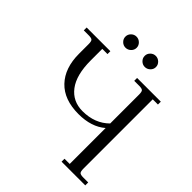

<svg xmlns="http://www.w3.org/2000/svg" viewBox="-233 -1040 1197 1197"><g transform="rotate(45 365.5 -441.0)"><path d="M22 -676.8V-702.1H231V-676.8H185.1V-575.2Q185.1 -446.8 235.4 -380.9Q285.6 -314.9 372.1 -314.9Q481 -314.9 548.8 -382.8V-637.2Q548.8 -662.1 541.7 -669.4Q534.7 -676.8 509.8 -676.8H466.8V-702.1H675.8V-676.8H629.9V-65.9Q629.9 -41 637 -33.4Q644 -25.9 668.9 -25.9H711.9V0H502.9V-25.9H548.8V-342.8Q481.4 -284.2 367.2 -284.2Q240.2 -284.2 172.1 -355.5Q104 -426.8 104 -553.2V-637.2Q104 -662.1 96.9 -669.4Q89.8 -676.8 64.9 -676.8ZM247.6 -798.6Q232.9 -813 232.9 -833Q232.9 -853 247.6 -867.4Q262.2 -881.8 282.2 -881.8Q302.2 -881.8 317.1 -867.4Q332 -853 332 -833Q332 -813 317.1 -798.6Q302.2 -784.2 282.2 -784.2Q262.2 -784.2 247.6 -798.6ZM417.5 -798.6Q402.8 -813 402.8 -833Q402.8 -853 417.5 -867.4Q432.1 -881.8 452.1 -881.8Q472.2 -881.8 487.1 -867.4Q502 -853 502 -833Q502 -813 487.1 -798.6Q472.2 -784.2 452.1 -784.2Q432.1 -784.2 417.5 -798.6Z"/></g></svg>

Font: Dihjauti
Style: Regular
Weight: 400
Designer: T. Christopher White
Version: Version 3.0.0